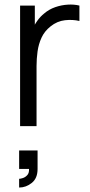

<svg xmlns="http://www.w3.org/2000/svg" viewBox="-20 -565 401 860"><path d="M143.7 0H70V-540H136V-410L123 -427Q132.2 -451 146.7 -471.3Q161.2 -491.7 178 -504.7Q199.2 -523 227 -532.8Q254.8 -542.5 283.3 -544.2Q311.8 -546 335.7 -540V-471Q305.8 -478.3 270.9 -474.4Q236 -470.5 206.3 -446.7Q179.3 -425.3 166 -396.2Q152.7 -367.2 148.2 -334.4Q143.7 -301.7 143.7 -269.3ZM65.7 275V236Q71.7 236 82.7 232.4Q93.7 228.8 102.3 219.2Q111 209.7 110 191.7H65.7V109H148.3V191.7Q148.3 233.5 122.5 254.2Q96.7 275 65.7 275Z"/></svg>

Font: Manrope Variable Light
Style: Regular
Weight: 200
Designer: Mikhail Sharanda
Foundry: Mikhail Sharanda
Version: Version 4.505